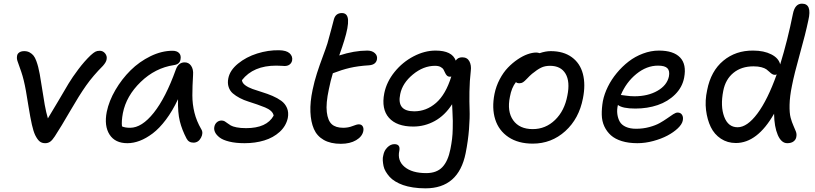

<svg xmlns="http://www.w3.org/2000/svg" viewBox="-20 -780 4495 1059"><path d="M229 9.8Q210.4 9.8 198.2 -0.5Q186 -10.7 173.8 -35.2Q164.1 -56.2 155.8 -92.8Q147.5 -129.4 137 -194.3Q126.5 -259.3 123 -278.8Q111.8 -341.3 97.4 -383.5Q83 -425.8 77.1 -441.2Q71.3 -456.5 74.2 -472.2Q75.7 -483.4 86.2 -490.7Q96.7 -498 113.8 -498Q130.9 -498 143.8 -490.7Q156.7 -483.4 165 -473.1Q173.3 -462.9 180.2 -444.1Q187 -425.3 190.7 -410.4Q194.3 -395.5 199.2 -371.1Q204.1 -345.7 211.7 -294.7Q219.2 -243.7 226.8 -201.7Q234.4 -159.7 244.1 -127Q266.6 -163.1 301.8 -223.4Q336.9 -283.7 357.9 -318.6Q378.9 -353.5 412.1 -397.7Q445.3 -441.9 480 -475.1Q495.6 -489.3 505.6 -494.6Q515.6 -500 529.8 -500Q548.3 -500 560.1 -485.1Q571.8 -470.2 567.9 -452.1Q565.9 -437.5 547.9 -417Q493.2 -362.3 454.8 -307.9Q416.5 -253.4 366.7 -167.2Q316.9 -81.1 282.2 -27.8Q268.6 -6.8 256.8 1.5Q245.1 9.8 229 9.8Z M682.6 9.8Q614.7 9.8 584.2 -37.8Q553.7 -85.4 568.8 -163.1Q581.1 -223.1 616.5 -283.7Q651.9 -344.2 700.2 -392.1Q748.5 -439.9 810.1 -470Q871.6 -500 931.6 -500Q955.6 -500 967.8 -487.3Q980 -474.6 975.6 -452.1Q971.2 -425.3 939 -420.9Q835.9 -405.3 756.1 -328.1Q676.3 -251 657.7 -155.8Q649.4 -111.3 652.8 -83Q668.9 -75.2 697.8 -75.2Q762.2 -75.2 828.1 -158Q894 -240.7 949.7 -396Q963.9 -436 998.5 -436Q1021.5 -436 1034.4 -416.7Q1047.4 -397.5 1044.9 -367.2Q1041 -303.2 1041 -254.2Q1041 -205.1 1052.5 -158.7Q1064 -112.3 1089.8 -67.9Q1103 -47.4 1088.6 -20.3Q1074.2 6.8 1046.9 6.8Q1020.5 6.8 1008.8 -16.1Q983.9 -63.5 971.9 -111.1Q960 -158.7 961.9 -232.9Q931.6 -168.5 895.3 -120.1Q858.9 -71.8 822.3 -44.2Q785.6 -16.6 750.7 -3.4Q715.8 9.8 682.6 9.8Z M1329.1 9.8Q1280.3 9.8 1244.6 1Q1209 -7.8 1191.2 -21.7Q1173.3 -35.6 1166.3 -50.5Q1159.2 -65.4 1162.1 -80.1Q1165 -95.7 1176 -105.5Q1187 -115.2 1202.1 -115.2Q1211.9 -115.2 1219.5 -110.8Q1227.1 -106.4 1234.6 -100.3Q1242.2 -94.2 1252.7 -88.1Q1263.2 -82 1284.9 -77.6Q1306.6 -73.2 1337.4 -73.2Q1451.2 -73.2 1489.3 -142.1Q1487.3 -156.2 1474.4 -168Q1461.4 -179.7 1441.9 -187.5Q1422.4 -195.3 1398.2 -203.9Q1374 -212.4 1349.6 -220Q1325.2 -227.5 1302.7 -239.3Q1280.3 -251 1264.2 -264.9Q1248 -278.8 1241 -300.3Q1233.9 -321.8 1239.3 -348.1Q1248 -392.6 1293 -429.2Q1337.9 -465.8 1398.4 -484.9Q1459 -503.9 1518.6 -502.9Q1559.6 -502.4 1577.4 -486.1Q1595.2 -469.7 1591.3 -446.8Q1588.4 -432.6 1577.6 -424.3Q1566.9 -416 1550.3 -416Q1545.9 -416 1531.2 -417Q1516.6 -418 1503.4 -418Q1377 -418 1314.5 -337.9Q1315.9 -322.3 1332.3 -310.1Q1348.6 -297.9 1373 -289.1Q1397.5 -280.3 1426.5 -271.5Q1455.6 -262.7 1482.9 -251Q1510.3 -239.3 1531.5 -223.9Q1552.7 -208.5 1563 -184.3Q1573.2 -160.2 1567.4 -128.9Q1557.6 -84.5 1522.5 -52.5Q1487.3 -20.5 1437.5 -5.4Q1387.7 9.8 1329.1 9.8Z M1859.9 13.2Q1803.2 13.2 1765.6 -8.3Q1728 -29.8 1711.2 -68.8Q1694.3 -107.9 1692.1 -162.6Q1689.9 -217.3 1704.1 -284.2Q1713.9 -331.5 1728.3 -376.2Q1742.7 -420.9 1760.3 -467.8Q1777.8 -514.6 1786.1 -541Q1796.9 -578.1 1807.9 -620.8Q1818.8 -663.6 1821.8 -673.8Q1831.5 -708 1865.7 -708Q1897 -708 1899.7 -670.4Q1902.3 -632.8 1878.9 -557.1Q1870.1 -527.8 1851.1 -474.1Q1934.1 -501 2005.9 -501Q2032.2 -501 2047.6 -486.8Q2063 -472.7 2059.1 -452.1Q2053.2 -422.9 2016.1 -419.9Q1954.1 -416 1909.4 -405.5Q1864.7 -395 1815.9 -376Q1803.2 -335 1793.9 -288.1Q1776.9 -209.5 1782.5 -162.1Q1788.1 -114.7 1809.8 -95Q1831.5 -75.2 1873 -75.2Q1900.9 -75.2 1924.6 -84.7Q1948.2 -94.2 1959 -94.2Q1973.6 -94.2 1980.2 -83.7Q1986.8 -73.2 1983.9 -57.1Q1978 -26.9 1944.3 -6.8Q1910.6 13.2 1859.9 13.2Z M2326.7 258.8Q2290 258.8 2258.3 253.9Q2226.6 249 2203.1 240.7Q2179.7 232.4 2160.4 220.7Q2141.1 209 2128.9 195.3Q2116.7 181.6 2107.7 166.5Q2098.6 151.4 2095.5 136Q2092.3 120.6 2091.3 105.2Q2090.3 89.8 2094.2 76.2Q2098.6 50.8 2116.5 33Q2134.3 15.1 2155.3 15.1Q2189 15.1 2182.6 50.8Q2170.4 106.4 2211.7 140.6Q2252.9 174.8 2330.6 174.8Q2388.7 174.8 2419.9 141.8Q2451.2 108.9 2464.4 42Q2470.2 12.7 2473.4 -13.7Q2476.6 -40 2477.1 -70.1Q2477.5 -100.1 2477.5 -113.5Q2477.5 -127 2475.6 -163.3Q2473.6 -199.7 2473.6 -205.1Q2433.6 -143.1 2377.9 -112.5Q2322.3 -82 2259.3 -82Q2168 -82 2125.2 -130.4Q2082.5 -178.7 2099.6 -266.1Q2112.3 -328.6 2156.2 -383.1Q2200.2 -437.5 2261 -469.2Q2321.8 -501 2382.3 -501Q2473.6 -501 2493.7 -445.8Q2505.4 -463.9 2529.3 -463.9Q2557.1 -463.9 2568.8 -442.1Q2580.6 -420.4 2576.7 -389.2Q2570.3 -334.5 2569.3 -275.4Q2568.4 -216.3 2570.1 -173.8Q2571.8 -131.3 2566.9 -67.6Q2562 -3.9 2548.3 64.9Q2509.3 258.8 2326.7 258.8ZM2187.5 -261.2Q2167 -166 2264.6 -166Q2331.5 -166 2385 -212.4Q2438.5 -258.8 2469.2 -357.9Q2467.3 -356.9 2462.4 -356.9Q2451.7 -356.9 2445.3 -363Q2439 -369.1 2435.3 -377.9Q2431.6 -386.7 2426.5 -395.8Q2421.4 -404.8 2409.7 -410.9Q2397.9 -417 2379.4 -417Q2315.4 -417 2257.6 -369.4Q2199.7 -321.8 2187.5 -261.2Z M2918.5 12.2Q2838.4 12.2 2784.7 -23.7Q2731 -59.6 2711.4 -121.6Q2691.9 -183.6 2707.5 -262.2Q2716.3 -305.2 2736.3 -343Q2756.3 -380.9 2781.5 -407Q2806.6 -433.1 2835.2 -452.4Q2863.8 -471.7 2890.1 -481Q2916.5 -490.2 2937.5 -490.2Q2946.3 -490.2 2956.5 -486.8Q2989.3 -498 3017.6 -498Q3087.9 -498 3133.8 -464.6Q3179.7 -431.2 3195.1 -372.3Q3210.4 -313.5 3195.3 -237.8Q3173.8 -125.5 3097.7 -56.6Q3021.5 12.2 2918.5 12.2ZM2792.5 -246.1Q2775.9 -165.5 2810.5 -116.7Q2845.2 -67.9 2918.5 -67.9Q2989.3 -67.9 3041.5 -118.4Q3093.8 -168.9 3109.4 -252.9Q3125 -329.6 3099.4 -373.3Q3073.7 -417 3013.7 -417Q2985.4 -417 2964.4 -406.7Q2943.4 -396.5 2914.6 -373Q2901.9 -362.3 2887.5 -346.9Q2873 -331.5 2864.7 -326.2Q2856.4 -320.8 2844.2 -320.8Q2832 -320.8 2825.7 -327.1Q2801.3 -295.9 2792.5 -246.1Z M3495.6 9.8Q3446.8 9.8 3409.7 -1.7Q3372.6 -13.2 3349.6 -33.7Q3326.7 -54.2 3313.2 -83Q3299.8 -111.8 3299.1 -147Q3298.3 -182.1 3305.2 -222.2Q3313 -261.7 3332.8 -301.8Q3352.5 -341.8 3382.1 -377.4Q3411.6 -413.1 3447.3 -440.7Q3482.9 -468.3 3526.6 -484.6Q3570.3 -501 3614.3 -501Q3694.8 -501 3731.2 -462.9Q3767.6 -424.8 3753.4 -351.1Q3743.2 -298.3 3703.6 -259Q3664.1 -219.7 3607.4 -200.4Q3550.8 -181.2 3484.4 -181.2Q3413.1 -181.2 3388.2 -201.2Q3381.8 -174.8 3385 -150.9Q3388.2 -127 3398.4 -108.9Q3408.7 -90.8 3431.9 -80.3Q3455.1 -69.8 3488.3 -69.8Q3526.9 -69.8 3561.3 -79.1Q3595.7 -88.4 3618.7 -101.3Q3641.6 -114.3 3660.2 -127.4Q3678.7 -140.6 3693.1 -149.9Q3707.5 -159.2 3717.3 -159.2Q3734.4 -159.2 3742.2 -146.2Q3750 -133.3 3745.6 -113.8Q3741.2 -93.8 3718.3 -72Q3695.3 -50.3 3661.4 -32.2Q3627.4 -14.2 3583 -2.2Q3538.6 9.8 3495.6 9.8ZM3406.2 -255.9Q3410.6 -255.9 3433.1 -252.4Q3455.6 -249 3479.5 -249Q3553.7 -249 3606.2 -279.1Q3658.7 -309.1 3669.4 -357.9Q3675.3 -388.7 3661.4 -403.3Q3647.5 -418 3609.4 -418Q3546.4 -418 3490 -372.1Q3433.6 -326.2 3404.3 -255.9Z M4038.6 8.8Q3992.2 8.8 3956.1 -15.1Q3919.9 -39.1 3900.4 -79.3Q3880.9 -119.6 3874.3 -172.4Q3867.7 -225.1 3880.4 -283.2Q3900.9 -388.2 3969.5 -445.1Q4038.1 -502 4134.3 -501Q4193.4 -501 4234.1 -480.2Q4274.9 -459.5 4283.2 -424.8Q4324.2 -557.6 4353.5 -704.1Q4364.7 -759.8 4403.3 -759.8Q4460 -759.8 4438.5 -668Q4422.9 -593.3 4391.8 -482.7Q4360.8 -372.1 4348.1 -307.1Q4335.9 -247.6 4335 -201.9Q4334 -156.2 4340.8 -130.9Q4347.7 -105.5 4356 -87.4Q4364.3 -69.3 4369.6 -55.2Q4375 -41 4372.6 -27.8Q4371.1 -11.2 4357.9 -0.7Q4344.7 9.8 4322.3 9.8Q4289.6 9.8 4270 -35.4Q4250.5 -80.6 4249.5 -152.8Q4157.2 8.8 4038.6 8.8ZM3969.2 -278.8Q3952.6 -194.3 3974.4 -136.2Q3996.1 -78.1 4048.3 -78.1Q4101.1 -78.1 4157.5 -153.6Q4213.9 -229 4264.2 -370.1Q4259.8 -367.2 4254.4 -367.2Q4245.1 -367.2 4237.8 -372.1Q4230.5 -377 4223.6 -383.8Q4216.8 -390.6 4207.3 -397.5Q4197.8 -404.3 4179.7 -409.2Q4161.6 -414.1 4136.2 -414.1Q4069.3 -414.1 4025.4 -378.2Q3981.4 -342.3 3969.2 -278.8Z"/></svg>

Font: Shantell Sans Normal
Style: Italic
Weight: 400
Italic angle: -11.31°
Designer: Stephen Nixon, Anya Danilova, Shantell Martin
Foundry: Arrow Type
Version: Version 1.006;[559af2be0]